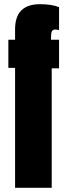

<svg xmlns="http://www.w3.org/2000/svg" viewBox="-20 -888 320 908"><path d="M224.6 0H51.3V-566.9H19.5V-700.2H51.3V-750Q51.3 -868.2 169.4 -868.2Q225.1 -868.2 259.3 -854V-746.1Q247.1 -748.5 243.2 -748.5Q229 -748.5 225.1 -739.3Q221.2 -730 221.2 -709.5V-700.2H259.3V-564.9H224.6Z"/></svg>

Font: Anton
Style: Regular
Weight: 400
Designer: Vernon Adams, Tural Alisoy
Foundry: Vernon Adams
Version: Version 2.300